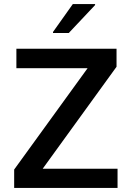

<svg xmlns="http://www.w3.org/2000/svg" viewBox="-20 -929 649 949"><path d="M50 0V-91L413 -592H61V-688H556V-599L191 -95H561V0ZM242 -766V-771L340 -909H450V-904L320 -766Z"/></svg>

Font: Saira Thin Medium
Style: Regular
Weight: 500
Version: Version 1.101